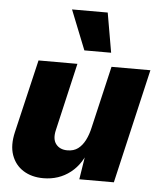

<svg xmlns="http://www.w3.org/2000/svg" viewBox="-53 -780 708 836"><g transform="rotate(5 301.0 -362.5)"><path d="M167 9Q116 9 79.5 -14Q43 -37 28 -79.5Q13 -122 27 -181L102 -500H272L204 -206Q194 -165 211 -143Q228 -121 261 -121Q289 -121 307.5 -135Q326 -149 338.5 -173.5Q351 -198 358 -230L421 -500H591L475 0H324L349 -159L358 -144Q336 -70 285.5 -30.5Q235 9 167 9ZM384 -734 414 -561H297L228 -734Z"/></g></svg>

Font: Kantumruy Pro
Style: Bold Italic
Weight: 700
Italic angle: -13°
Version: Version 1.002